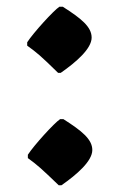

<svg xmlns="http://www.w3.org/2000/svg" viewBox="-20 -563 355 572"><path d="M153 -346H161C207 -378 253 -418 253 -451C253 -483 222 -508 167 -543H157C140 -532 79 -465 61 -437V-427C90 -406 100 -398 153 -346ZM155 -11H163C209 -43 255 -83 255 -116C255 -148 224 -173 169 -208H159C142 -197 81 -130 63 -102V-92C92 -71 103 -61 155 -11Z"/></svg>

Font: Noto Nastaliq Urdu
Style: Bold
Weight: 700
Designer: Monotype Design Team (Patrick Giasson: type design, Kamal Mansour: OpenType code, Glenda Bellarosa). Updated by Simon Co
Foundry: Monotype Imaging Inc., Simon Cozens
Version: Version 3.009